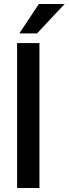

<svg xmlns="http://www.w3.org/2000/svg" viewBox="-20 -934 341 954"><path d="M65 0H176V-720H65ZM76 -768H164L301 -914H173Z"/></svg>

Font: Aspekta 500
Style: Regular
Weight: 500
Designer: Ivo Dolenc
Version: Version 2.100